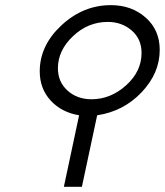

<svg xmlns="http://www.w3.org/2000/svg" viewBox="-20 -723 638 743"><path d="M133.8 -446.8Q133.8 -546.9 217.8 -625Q301.8 -703.1 409.2 -703.1Q489.3 -703.1 543.7 -655Q598.1 -606.9 598.1 -529.8Q598.1 -439.9 528.1 -366Q458 -292 356 -276.9L296.9 0H227.1L286.1 -276.9Q218.3 -288.1 176 -334Q133.8 -379.9 133.8 -446.8ZM204.1 -459Q204.1 -405.8 241.5 -372.3Q278.8 -338.9 334 -338.9Q408.2 -338.9 468 -392.8Q527.8 -446.8 527.8 -518.1Q527.8 -572.3 489.5 -605.2Q451.2 -638.2 397 -638.2Q320.8 -638.2 262.5 -583Q204.1 -527.8 204.1 -459Z"/></svg>

Font: CMU Bright
Style: Oblique
Weight: 500
Italic angle: -12°
Version: Version 0.7.0